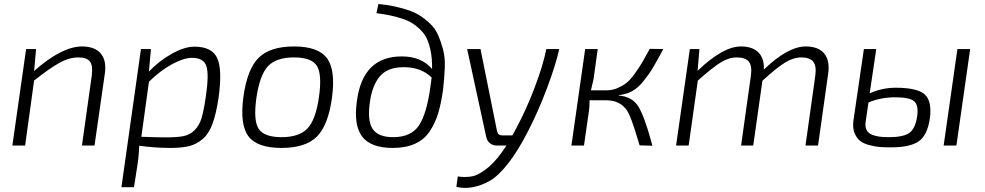

<svg xmlns="http://www.w3.org/2000/svg" viewBox="-20 -730 4942 963"><path d="M161 -484 151 -374Q291 -497 391 -497Q455 -497 485 -462Q515 -427 506 -362L454 0H391L440 -349Q447 -400 431.5 -421Q416 -442 373 -442Q327 -442 277.5 -414.5Q228 -387 151 -326L106 0H42L111 -484Z M737 -484 727 -371Q777 -424 841 -460Q905 -496 955 -496Q1043 -496 1069.5 -438.5Q1096 -381 1076 -238Q1064 -159 1046 -109.5Q1028 -60 997.5 -33.5Q967 -7 930 2.5Q893 12 834 12Q760 12 678 1Q677 48 670 94L652 209H589L687 -484ZM727 -320 689 -44Q768 -41 813 -41Q870 -41 901.5 -47.5Q933 -54 956.5 -77.5Q980 -101 991 -138Q1002 -175 1012 -243Q1029 -357 1015 -398.5Q1001 -440 943 -440Q902 -440 843 -408Q784 -376 727 -320Z M1645 -239Q1626 -101 1569 -44.5Q1512 12 1392 12Q1270 12 1226 -46.5Q1182 -105 1201 -245Q1220 -383 1277 -440Q1334 -497 1455 -497Q1576 -497 1620 -438Q1664 -379 1645 -239ZM1455 -442Q1366 -442 1324.5 -398.5Q1283 -355 1266 -239Q1250 -126 1277.5 -84Q1305 -42 1392 -42Q1481 -42 1522.5 -86Q1564 -130 1580 -245Q1596 -358 1569 -400Q1542 -442 1455 -442Z M1868 -664 1878 -710Q1920 -706 1953.5 -699Q1987 -692 2023 -680.5Q2059 -669 2085 -652.5Q2111 -636 2136.5 -612Q2162 -588 2176 -557Q2190 -526 2201.5 -484.5Q2213 -443 2211 -392Q2209 -341 2202 -278Q2192 -209 2177.5 -161Q2163 -113 2135.5 -71.5Q2108 -30 2061.5 -9Q2015 12 1950 12Q1840 12 1796.5 -45Q1753 -102 1770 -223Q1799 -447 1995 -447Q2094 -447 2147 -384Q2148 -431 2141 -469Q2134 -507 2122 -533.5Q2110 -560 2088.5 -581Q2067 -602 2045.5 -615Q2024 -628 1992 -638Q1960 -648 1933 -653.5Q1906 -659 1868 -664ZM1952 -42Q2042 -42 2081 -100.5Q2120 -159 2138 -290Q2140 -305 2145 -341Q2093 -393 2005 -393Q1925 -393 1886 -348Q1847 -303 1835 -217Q1822 -122 1850 -82Q1878 -42 1952 -42Z M2720 -484H2785Q2767 -403 2723.5 -287.5Q2680 -172 2628 -71Q2578 27 2528.5 90Q2479 153 2436.5 177Q2394 201 2350.5 209Q2307 217 2269 207L2276 155Q2316 161 2350 154Q2384 147 2429.5 109Q2475 71 2520 0H2472Q2452 0 2437.5 -11.5Q2423 -23 2419 -42L2323 -484H2390L2473 -72Q2478 -51 2498 -51H2550L2570 -88Q2621 -183 2663 -294.5Q2705 -406 2720 -484Z M3085 -253 3083 -251Q3152 -245 3182 -195.5Q3212 -146 3246 -22Q3250 -7 3252 1L3188 -1Q3185 -11 3179 -30Q3146 -144 3124 -177Q3090 -226 3023 -227H2937Q2937 -194 2934 -174L2909 0H2846L2915 -484H2978L2957 -333Q2951 -304 2944 -277H3022Q3052 -277 3078 -288.5Q3104 -300 3122.5 -314.5Q3141 -329 3164 -361Q3187 -393 3200.5 -416Q3214 -439 3239 -485L3307 -484Q3274 -423 3255.5 -391.5Q3237 -360 3208.5 -324.5Q3180 -289 3151 -273Q3122 -257 3085 -253Z M3488 -484 3479 -375Q3606 -497 3696 -497Q3755 -497 3784.5 -466.5Q3814 -436 3811 -381Q3932 -497 4021 -497Q4085 -497 4114 -461.5Q4143 -426 4134 -362L4083 0H4020L4069 -349Q4076 -399 4059 -420.5Q4042 -442 3999 -442Q3959 -442 3917 -416Q3875 -390 3804 -325L3758 0H3697L3746 -349Q3753 -398 3736.5 -420Q3720 -442 3675 -442Q3635 -442 3593.5 -416Q3552 -390 3480 -326L3434 0H3371L3440 -484Z M4375 -484 4342 -262Q4405 -290 4472 -290Q4581 -290 4618 -256.5Q4655 -223 4644 -137Q4632 -53 4589 -22Q4546 9 4449 9Q4417 9 4395 7.5Q4373 6 4343 -1.5Q4313 -9 4295.5 -22Q4278 -35 4267 -60.5Q4256 -86 4260 -122L4313 -484ZM4846 -484 4777 0H4713L4782 -484ZM4336 -216 4322 -121Q4318 -96 4326 -79Q4334 -62 4353 -54.5Q4372 -47 4391.5 -44.5Q4411 -42 4438 -42Q4511 -42 4541 -63.5Q4571 -85 4580 -146Q4588 -202 4565.5 -222Q4543 -242 4469 -242Q4398 -242 4336 -216Z"/></svg>

Font: Exo 2.0 Light
Style: Italic
Weight: 300
Italic angle: -8°
Designer: Natanael Gama
Version: Version 1.001;PS 001.001;hotconv 1.0.70;makeotf.lib2.5.58329